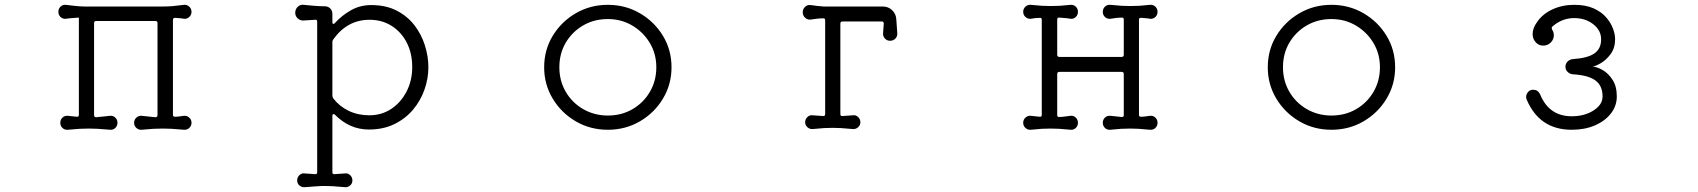

<svg xmlns="http://www.w3.org/2000/svg" viewBox="-20 -526 7040 796"><path d="M261 12Q248 13 239 4.5Q230 -4 230 -17Q230 -30 239 -38.5Q248 -47 261 -46Q269 -45 278.5 -44Q288 -43 298 -42H300Q307 -42 307 -50V-453H306Q293 -452 278.5 -451Q264 -450 253 -448Q240 -447 231 -455.5Q222 -464 222 -477Q222 -490 231 -498.5Q240 -507 252 -506Q270 -504 291.5 -501.5Q313 -499 332 -499H652Q676 -499 694.5 -500.5Q713 -502 743 -506Q755 -507 764.5 -498.5Q774 -490 774 -477Q774 -464 764.5 -455.5Q755 -447 743 -448Q735 -450 725.5 -450.5Q716 -451 707 -452H705Q697 -452 697 -443V-50Q697 -42 705 -42Q716 -42 725 -43.5Q734 -45 743 -46Q755 -47 764.5 -38.5Q774 -30 774 -17Q774 -4 764.5 4.5Q755 13 743 12Q711 9 692 8Q673 7 655 7Q634 7 615.5 8Q597 9 567 12Q555 13 545.5 4.5Q536 -4 536 -17Q536 -30 545.5 -38.5Q555 -47 567 -46Q580 -44 594.5 -43Q609 -42 624 -40Q633 -40 633 -49V-430Q633 -439 624 -439H379Q370 -439 370 -430V-49Q370 -40 379 -40Q394 -42 409 -43Q424 -44 437 -46Q449 -47 458 -38.5Q467 -30 467 -17Q467 -4 458 4.5Q449 13 437 12Q405 9 385.5 8Q366 7 349 7Q328 7 309.5 8Q291 9 261 12Z M1243 250Q1231 251 1221.5 243Q1212 235 1212 222Q1212 209 1221.5 200Q1231 191 1243 193L1286 196H1288Q1295 196 1295 188V-436Q1295 -446 1286 -444L1239 -441Q1225 -440 1214.5 -449.5Q1204 -459 1204 -473Q1204 -488 1214.5 -498Q1225 -508 1239 -506Q1259 -504 1282 -502Q1305 -500 1326 -500Q1340 -500 1349 -491Q1358 -482 1358 -468V-434Q1358 -428 1361 -427Q1364 -426 1368 -430Q1397 -462 1435 -483.5Q1473 -505 1519 -505Q1580 -505 1624.5 -482Q1669 -459 1698 -421.5Q1727 -384 1741.5 -338Q1756 -292 1756 -247Q1756 -201 1740 -155Q1724 -109 1692.5 -71.5Q1661 -34 1615 -11.5Q1569 11 1509 11Q1430 11 1369 -50Q1366 -53 1363 -53Q1358 -53 1358 -45V188Q1358 197 1367 196L1410 193Q1422 191 1431.5 200Q1441 209 1441 222Q1441 235 1431.5 243Q1422 251 1410 250Q1378 247 1360 246Q1342 245 1327 245Q1308 245 1290.5 246.5Q1273 248 1243 250ZM1511 -48Q1562 -48 1602 -74.5Q1642 -101 1665.5 -146.5Q1689 -192 1689 -248Q1689 -305 1666.5 -349Q1644 -393 1604 -418.5Q1564 -444 1512 -444Q1420 -444 1362 -363Q1358 -358 1358 -352V-130Q1358 -125 1361 -119Q1387 -85 1425.5 -66.5Q1464 -48 1511 -48Z M2500 12Q2427 12 2367 -23Q2307 -58 2271.5 -117Q2236 -176 2236 -247Q2236 -319 2271.5 -377.5Q2307 -436 2367 -471Q2427 -506 2500 -506Q2573 -506 2633 -471Q2693 -436 2728.5 -377.5Q2764 -319 2764 -247Q2764 -176 2728.5 -117Q2693 -58 2633 -23Q2573 12 2500 12ZM2500 -47Q2557 -47 2602.5 -73.5Q2648 -100 2674.5 -145.5Q2701 -191 2701 -247Q2701 -303 2674 -348Q2647 -393 2601.5 -420Q2556 -447 2500 -447Q2443 -447 2397.5 -420.5Q2352 -394 2325.5 -349Q2299 -304 2299 -247Q2299 -191 2325.5 -145.5Q2352 -100 2398 -73.5Q2444 -47 2500 -47Z M3349 9Q3337 10 3327.5 1.5Q3318 -7 3318 -19Q3318 -32 3327.5 -41Q3337 -50 3349 -48L3392 -45H3394Q3401 -45 3401 -53V-442Q3401 -450 3394 -450Q3381 -450 3367.5 -448.5Q3354 -447 3342 -445Q3329 -443 3318.5 -452Q3308 -461 3308 -475Q3308 -489 3318 -498Q3328 -507 3341 -505Q3367 -501 3395 -499H3640Q3663 -499 3679 -483.5Q3695 -468 3696 -445L3700 -388Q3701 -376 3692.5 -366.5Q3684 -357 3670 -357Q3657 -357 3648.5 -366.5Q3640 -376 3641 -388L3644 -428Q3644 -437 3636 -437H3473Q3464 -437 3464 -428V-53Q3464 -44 3473 -45L3516 -48Q3528 -50 3537.5 -41Q3547 -32 3547 -19Q3547 -7 3537.5 1.5Q3528 10 3516 9Q3484 6 3466 5Q3448 4 3432 4Q3414 4 3396.5 5Q3379 6 3349 9Z M4253 12Q4241 13 4231.5 4.5Q4222 -4 4222 -17Q4222 -30 4231.5 -38.5Q4241 -47 4253 -46Q4261 -45 4270.5 -44Q4280 -43 4290 -42H4292Q4299 -42 4299 -50V-444Q4299 -452 4292 -452Q4282 -452 4272 -451Q4262 -450 4253 -448Q4241 -447 4231.5 -455.5Q4222 -464 4222 -477Q4222 -490 4231.5 -498.5Q4241 -507 4253 -506Q4282 -503 4300.5 -502Q4319 -501 4336 -501Q4356 -501 4373.5 -502Q4391 -503 4419 -506Q4431 -507 4440 -498.5Q4449 -490 4449 -477Q4449 -464 4440 -455.5Q4431 -447 4419 -448Q4409 -450 4396.5 -451Q4384 -452 4372 -453H4370Q4363 -453 4363 -445V-299Q4363 -290 4372 -290H4630Q4639 -290 4639 -299V-445Q4639 -453 4632 -453Q4619 -453 4606.5 -451.5Q4594 -450 4583 -448Q4570 -447 4561 -455.5Q4552 -464 4552 -477Q4552 -490 4561 -498.5Q4570 -507 4583 -506Q4612 -503 4630.5 -502Q4649 -501 4666 -501Q4686 -501 4703.5 -502Q4721 -503 4748 -506Q4761 -507 4770 -498.5Q4779 -490 4779 -477Q4779 -464 4770 -455.5Q4761 -447 4748 -448Q4740 -450 4730.5 -450.5Q4721 -451 4711 -452H4709Q4702 -452 4702 -444V-50Q4702 -42 4710 -42Q4721 -42 4730 -43.5Q4739 -45 4748 -46Q4761 -47 4770 -38.5Q4779 -30 4779 -17Q4779 -4 4770 4.5Q4761 13 4748 12Q4719 9 4701 8Q4683 7 4666 7Q4646 7 4628 8Q4610 9 4583 12Q4570 13 4561 4.5Q4552 -4 4552 -17Q4552 -30 4561 -38.5Q4570 -47 4583 -46Q4594 -45 4606 -43.5Q4618 -42 4630 -41H4632Q4639 -41 4639 -49V-219Q4639 -228 4630 -228H4372Q4363 -228 4363 -219V-49Q4363 -41 4370 -41Q4383 -41 4395.5 -43Q4408 -45 4419 -46Q4431 -47 4440 -38.5Q4449 -30 4449 -17Q4449 -4 4440 4.5Q4431 13 4419 12Q4390 9 4371.5 8Q4353 7 4336 7Q4316 7 4298.5 8Q4281 9 4253 12Z M5500 12Q5427 12 5367 -23Q5307 -58 5271.5 -117Q5236 -176 5236 -247Q5236 -319 5271.5 -377.5Q5307 -436 5367 -471Q5427 -506 5500 -506Q5573 -506 5633 -471Q5693 -436 5728.5 -377.5Q5764 -319 5764 -247Q5764 -176 5728.5 -117Q5693 -58 5633 -23Q5573 12 5500 12ZM5500 -47Q5557 -47 5602.5 -73.5Q5648 -100 5674.5 -145.5Q5701 -191 5701 -247Q5701 -303 5674 -348Q5647 -393 5601.5 -420Q5556 -447 5500 -447Q5443 -447 5397.5 -420.5Q5352 -394 5325.5 -349Q5299 -304 5299 -247Q5299 -191 5325.5 -145.5Q5352 -100 5398 -73.5Q5444 -47 5500 -47Z M6496 12Q6362 12 6309 -114Q6307 -120 6307 -124Q6307 -135 6315 -144.5Q6323 -154 6336 -154Q6356 -154 6365 -135Q6402 -44 6496 -44Q6549 -44 6586.5 -68Q6624 -92 6624 -126Q6624 -170 6595 -192Q6566 -214 6501 -218Q6488 -219 6479 -228Q6470 -237 6470 -249Q6470 -262 6479 -271Q6488 -280 6501 -281Q6562 -285 6590 -304.5Q6618 -324 6618 -363Q6618 -400 6585.5 -425.5Q6553 -451 6506 -451Q6456 -451 6416 -416Q6411 -411 6415 -403Q6422 -392 6422 -380Q6422 -363 6409.5 -350Q6397 -337 6378 -337Q6354 -337 6341 -359Q6334 -370 6334 -385Q6334 -409 6352 -434Q6375 -468 6416 -487Q6457 -506 6506 -506Q6554 -506 6586.5 -491.5Q6619 -477 6638.5 -454.5Q6658 -432 6667 -408Q6676 -384 6676 -364Q6676 -327 6657.5 -302Q6639 -277 6616.5 -264Q6594 -251 6582 -250Q6601 -249 6624.5 -235.5Q6648 -222 6665.5 -195Q6683 -168 6683 -126Q6683 -87 6658.5 -55.5Q6634 -24 6592 -6Q6550 12 6496 12Z"/></svg>

Font: Kiwi Maru Light
Style: Regular
Weight: 300
Designer: Hiroki-Chan
Version: Version 1.100